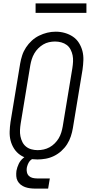

<svg xmlns="http://www.w3.org/2000/svg" viewBox="-20 -933 540 1133"><path d="M201 8Q173 8 146.5 2Q120 -4 98.5 -19Q77 -34 63 -56Q49 -78 42.5 -103.5Q36 -129 37 -157Q38 -185 42 -213L99 -558Q103 -582 111 -606.5Q119 -631 133.5 -653Q148 -675 167.5 -693Q187 -711 210.5 -722.5Q234 -734 258.5 -740Q283 -746 309 -746Q337 -746 363 -738.5Q389 -731 410.5 -716.5Q432 -702 446 -679.5Q460 -657 466.5 -631.5Q473 -606 472 -578Q471 -550 467 -522L410 -177Q406 -153 398 -128.5Q390 -104 376 -82Q362 -60 342 -42Q322 -24 298.5 -12.5Q275 -1 250 3.5Q225 8 201 8ZM202 -47Q220 -47 238 -51Q256 -55 272.5 -64Q289 -73 303 -87Q317 -101 326.5 -117Q336 -133 341.5 -151Q347 -169 350 -186L407 -531Q410 -550 411 -569.5Q412 -589 408.5 -606.5Q405 -624 396.5 -640.5Q388 -657 374 -667.5Q360 -678 342 -683Q324 -688 305 -688Q287 -688 269 -684Q251 -680 235 -670.5Q219 -661 205.5 -647.5Q192 -634 182.5 -617.5Q173 -601 167.5 -583.5Q162 -566 159 -549L102 -204Q99 -185 98 -166Q97 -147 100.5 -129Q104 -111 112 -95Q120 -79 133.5 -68Q147 -57 165 -52Q183 -47 202 -47ZM189 180Q173 180 157.5 178Q142 176 128 171Q114 166 102.5 157Q91 148 84 135Q77 122 76 106.5Q75 91 77 75Q81 54 90.5 34Q100 14 117.5 -0.5Q135 -15 156.5 -21.5Q178 -28 198 -28L194 0Q183 0 172.5 4.5Q162 9 155 18Q148 27 144 37.5Q140 48 138 58Q136 71 139 84Q142 97 151 105.5Q160 114 173 117Q186 120 199 120H274L264 180ZM190 -857V-913H490V-857Z"/></svg>

Font: Iosevka Slab Light
Style: Italic
Weight: 300
Italic angle: -9°
Monospace: yes
Designer: Belleve Invis
Foundry: Belleve Invis
Version: Version 11.1.1; ttfautohint (v1.8.3)